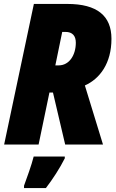

<svg xmlns="http://www.w3.org/2000/svg" viewBox="-20 -734 589 975"><path d="M1 0H176L231 -264H249L311 0H503L411 -300C487 -334 546 -412 546 -537C546 -653 474 -714 322 -714H152ZM278 -402H261L296 -572H312C349 -572 365 -551 365 -517C365 -456 333 -402 278 -402ZM102 209V221H213C247 177 284 120 309 70V61H151C140 105 117 168 102 209Z"/></svg>

Font: Noto Sans Condensed Black
Style: Italic
Weight: 900
Width: 3
Italic angle: -12°
Designer: Monotype Design Team
Foundry: Monotype Imaging Inc.
Version: Version 2.013